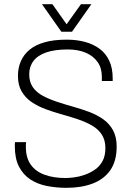

<svg xmlns="http://www.w3.org/2000/svg" viewBox="-20 -888 629 920"><path d="M299 12Q249 12 204 3Q159 -6 125 -28.5Q91 -51 71 -89.5Q51 -128 51 -188Q51 -193 51 -197Q51 -201 52 -207H105Q104 -202 104 -195Q104 -188 104 -183Q104 -132 127.5 -99Q151 -66 194 -50.5Q237 -35 293 -35Q310 -35 334.5 -38Q359 -41 385 -50Q411 -59 434 -74.5Q457 -90 471 -115.5Q485 -141 485 -178Q485 -217 467.5 -243.5Q450 -270 420 -287Q390 -304 353 -316.5Q316 -329 276 -340Q236 -351 198.5 -365Q161 -379 131.5 -399Q102 -419 84 -449.5Q66 -480 66 -524Q66 -563 80 -595Q94 -627 122 -650Q150 -673 194 -685.5Q238 -698 300 -698Q348 -698 388 -687Q428 -676 457.5 -654Q487 -632 503.5 -597Q520 -562 520 -512V-500H468V-521Q468 -562 447.5 -591Q427 -620 390.5 -635.5Q354 -651 305 -651Q243 -651 202 -637Q161 -623 140.5 -596Q120 -569 120 -532Q120 -495 137.5 -470Q155 -445 185 -429Q215 -413 252.5 -400.5Q290 -388 329.5 -377Q369 -366 406.5 -352Q444 -338 474 -317Q504 -296 521.5 -264Q539 -232 539 -186Q539 -116 508.5 -72.5Q478 -29 424 -8.5Q370 12 299 12ZM181 -868H231L313 -752H285L368 -868H418L325 -736H274Z"/></svg>

Font: Archivo SemiCondensed Thin
Style: Regular
Weight: 250
Width: 4
Designer: Hector Gatti
Foundry: Omnibus-Type
Version: Version 2.001